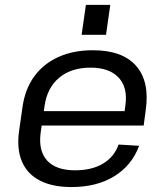

<svg xmlns="http://www.w3.org/2000/svg" viewBox="-20 -752 672 780"><path d="M270.8 7.9Q192.7 7.9 141.6 -18.7Q90.5 -45.2 68.9 -96.4Q47.3 -147.6 57.6 -220.5L71.8 -319.5Q82.1 -390.7 119.4 -441.9Q156.6 -493.1 217.4 -520.5Q278.2 -547.9 357.1 -547.9Q477.3 -547.9 533 -484.4Q588.7 -420.8 572 -304.5L563.7 -242.1H132.8L141 -300.6H500.6L483.3 -277.6L489.4 -324.4Q499.6 -396.4 461.9 -436.8Q424.2 -477.2 348 -477.2Q268.9 -477.2 220 -435.9Q171 -394.7 160.8 -320.1L145 -211.9Q135.6 -138.4 172 -99.2Q208.3 -60.1 284.9 -60.1Q353.1 -60.1 398.6 -87.4Q444.1 -114.7 461.8 -164.8L545.3 -159.7Q515.2 -79.3 443.8 -35.7Q372.5 7.9 270.8 7.9ZM428 -732.3 410.7 -610.6H311.6L329 -732.3Z"/></svg>

Font: Pathway Extreme 8pt Thin
Style: Italic
Weight: 100
Italic angle: -8°
Designer: Eduardo Rodriguez Tunni
Foundry: Eduardo Rodriguez Tunni
Version: Version 1.000